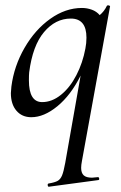

<svg xmlns="http://www.w3.org/2000/svg" viewBox="-20 -429 457 724"><path d="M23 -103Q33 -180 72.5 -248.5Q112 -317 169.5 -358Q227 -399 289 -399Q308 -399 326 -392.5Q344 -386 356 -372Q373 -386 383 -407Q385 -409 387 -409Q390 -409 393 -407.5Q396 -406 395 -405L289 178Q286 193 286 204Q286 223 295.5 232Q305 241 327 241Q333 241 349 239H350Q353 239 354 244Q355 249 351 250L165 275Q161 276 160 270Q159 264 163 263Q187 259 197.5 253Q208 247 214 232.5Q220 218 226 185L284 -144Q247 -70 196.5 -28.5Q146 13 98 13Q63 13 42 -11.5Q21 -36 21 -78Q21 -85 23 -103ZM139 -44Q176 -44 210 -71.5Q244 -99 268 -145.5Q292 -192 302 -246Q306 -266 306 -287Q306 -359 247 -359Q189 -359 146 -308Q103 -257 90 -156Q89 -146 89 -126Q89 -44 139 -44Z"/></svg>

Font: CormorantInfant-MediumItalic
Style: Italic
Weight: 500
Italic angle: -10°
Designer: Christian Thalmann (Catharsis Fonts)
Foundry: Catharsis Fonts
Version: Version 3.303